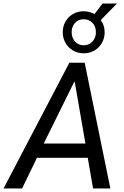

<svg xmlns="http://www.w3.org/2000/svg" viewBox="-46 -1057 694 1077"><path d="M-26 0 343 -705H429L573 0H476L441 -202L474 -172H128L176 -202L78 0ZM371 -599 188 -229 174 -252H455L437 -230L373 -599ZM424 -758Q390 -758 363.5 -773.5Q337 -789 321.5 -816Q306 -843 306 -876Q306 -910 321.5 -936.5Q337 -963 363.5 -978.5Q390 -994 424 -994Q440 -994 455.5 -989.5Q471 -985 484 -978L529 -1037H610L519 -944Q530 -930 535.5 -913Q541 -896 541 -876Q541 -843 525.5 -816Q510 -789 483.5 -773.5Q457 -758 424 -758ZM423 -803Q453 -803 472.5 -824Q492 -845 492 -876Q492 -909 472.5 -929Q453 -949 423 -949Q394 -949 375 -928.5Q356 -908 356 -877Q356 -845 375 -824Q394 -803 423 -803Z"/></svg>

Font: Nunito Sans 10pt Condensed SemiBold
Style: Italic
Weight: 600
Width: 3
Italic angle: -9°
Designer: Vernon Adams
Foundry: Vernon Adams
Version: Version 3.101;gftools[0.9.27]